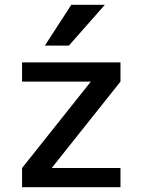

<svg xmlns="http://www.w3.org/2000/svg" viewBox="-20 -780 594 800"><path d="M277 -760H417L267 -590H167ZM72 -520H482V-440L197 -82V-80H482V0H72V-80L357 -438V-440H72Z"/></svg>

Font: M PLUS 1p Medium
Style: Regular
Weight: 500
Version: Version 1.062